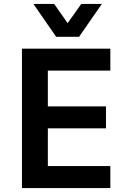

<svg xmlns="http://www.w3.org/2000/svg" viewBox="-20 -951 652 971"><path d="M91 0V-705H538V-594H222V-413H516V-302H222V-111H538V0ZM264 -765 149 -931H254L322 -834L391 -931H495L380 -765Z"/></svg>

Font: Nunito Sans 7pt SemiCondensed
Style: Bold
Weight: 700
Width: 4
Designer: Vernon Adams
Foundry: Vernon Adams
Version: Version 3.101;gftools[0.9.27]